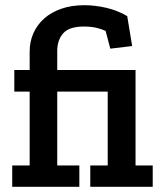

<svg xmlns="http://www.w3.org/2000/svg" viewBox="-20 -718 626 738"><path d="M394 -366H200V-82H285V0H27V-82H94V-366H35V-449H94V-520Q94 -558 108.5 -590.5Q123 -623 150 -647Q177 -671 216 -684.5Q255 -698 304 -698Q345 -698 388.5 -688Q432 -678 469 -656L488 -541L404 -531L386 -599Q377 -604 355 -610Q333 -616 302 -616Q246 -616 223 -590Q200 -564 200 -522V-449H501V-82H567V0H327V-82H394Z"/></svg>

Font: Zilla Slab SemiBold
Style: Regular
Weight: 600
Designer: Typotheque.com
Foundry: Typotheque type foundry
Version: Version 1.1; 2017